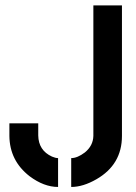

<svg xmlns="http://www.w3.org/2000/svg" viewBox="-20 -704 517 728"><path d="M15.6 -188.5V-236.3H125V-190.4Q126 -133.8 176.8 -110.4Q190.4 -104.5 200.2 -104.5V4.9Q146.5 4.9 91.8 -36.1Q16.6 -94.7 15.6 -188.5ZM250 4.9V-104.5Q273.4 -104.5 301.8 -126Q333 -151.4 334 -188.5V-683.6H442.4V-188.5Q442.4 -80.1 345.7 -24.4Q294.9 4.9 250 4.9Z"/></svg>

Font: Post No Bills Colombo
Style: Bold
Weight: 700
Designer: Kosala Senevirathne, Siva Puranthara, Lasantha Premarathna, Tharique Azeez
Foundry: Mooniak
Version: Version 1.220 ; ttfautohint (v1.6)